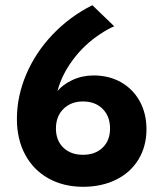

<svg xmlns="http://www.w3.org/2000/svg" viewBox="-20 -708 628 738"><path d="M543 -211Q543 -146 512.5 -95.5Q482 -45 426.5 -17.5Q371 10 299 10Q224 10 166 -22.5Q108 -55 76.5 -114Q45 -173 45 -251Q45 -338 81 -422.5Q117 -507 183 -576Q249 -645 335 -688L419 -607Q395 -597 365 -577Q304 -537 260.5 -478.5Q217 -420 201 -358Q221 -383 258.5 -400.5Q296 -418 340 -418Q399 -418 445 -392Q491 -366 517 -319Q543 -272 543 -211ZM403 -214Q403 -261 374.5 -289.5Q346 -318 299 -318Q253 -318 224 -289.5Q195 -261 195 -214Q195 -168 223.5 -140.5Q252 -113 299 -113Q346 -113 374.5 -140.5Q403 -168 403 -214Z"/></svg>

Font: Madhuban SemiBold
Style: Regular
Weight: 600
Designer: jaikishan Patel
Foundry: MagicType
Version: Version 1.000